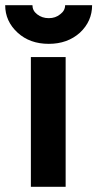

<svg xmlns="http://www.w3.org/2000/svg" viewBox="-53 -720 375 740"><path d="M66 0H200V-500H66ZM-33 -700Q-33 -638 15 -594Q62 -551 135 -551Q207 -551 255 -594Q302 -638 302 -700H198Q198 -679 179 -665Q161 -650 135 -650Q109 -650 90 -665Q72 -679 72 -700Z"/></svg>

Font: Unageo
Style: Bold
Weight: 700
Designer: Richard Sepsi
Foundry: Richard Sepsi
Version: Version 2.000